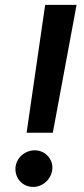

<svg xmlns="http://www.w3.org/2000/svg" viewBox="-20 -747 341 775"><path d="M289.1 -727.3H162.3L87.4 -211.3H193.2ZM42.3 -67.1C41.2 -25.6 72.1 7.5 114 7.5C153.8 7.5 189.3 -25.6 191.4 -67.1C193.5 -107.2 160.5 -140.3 120.4 -140.3C79.2 -140.3 43.7 -108.3 42.3 -67.1Z"/></svg>

Font: Magic Ui Pro Semi Bold
Style: Italic
Weight: 600
Italic angle: -9.39999°
Designer: Stefan Endress, Andreas Faust
Version: Version 1.000;FEAKit 1.0